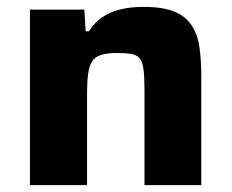

<svg xmlns="http://www.w3.org/2000/svg" viewBox="-20 -538 674 558"><path d="M67 0V-510H225L229 -447H238Q255 -473 278 -488.5Q301 -504 331 -511Q361 -518 397 -518Q453 -518 486 -504.5Q519 -491 536.5 -465Q554 -439 559.5 -401.5Q565 -364 565 -315V0H400V-269Q400 -310 397.5 -333Q395 -356 387 -367Q379 -378 362.5 -381Q346 -384 320 -384Q290 -384 272.5 -378Q255 -372 247 -358.5Q239 -345 236 -322.5Q233 -300 233 -267V0Z"/></svg>

Font: Saira SemiExpanded
Style: Bold
Weight: 700
Width: 6
Designer: Hector Gatti with collaboration of the Omnibus-Type team
Foundry: Omnibus-Type
Version: Version 1.101